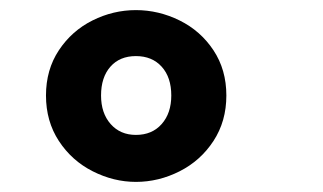

<svg xmlns="http://www.w3.org/2000/svg" viewBox="-20 -779 640 380"><path d="M428 -590Q428 -539 402.5 -500Q377 -461 335.5 -440Q294 -419 249 -419Q205 -419 163.5 -440Q122 -461 96.5 -500Q71 -539 71 -590Q71 -641 96.5 -679.5Q122 -718 163 -738.5Q204 -759 249 -759Q294 -759 335.5 -738.5Q377 -718 402.5 -679.5Q428 -641 428 -590ZM180 -590Q180 -555 199 -533.5Q218 -512 249 -512Q281 -512 300 -533.5Q319 -555 319 -590Q319 -626 300 -647Q281 -668 249 -668Q217 -668 198.5 -647Q180 -626 180 -590Z"/></svg>

Font: Fira Mono
Style: Bold
Weight: 700
Monospace: yes
Designer: Carrois Corporate & Edenspiekermann AG
Foundry: Carrois Corporate GbR & Edenspiekermann AG
Version: Version 3.206